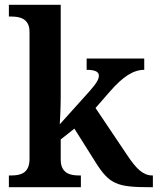

<svg xmlns="http://www.w3.org/2000/svg" viewBox="-20 -780 657 800"><path d="M17 0H317V-49H308C274 -49 233 -57 233 -115V-199L290 -244L380 -101C436 -13 468 0 603 0H617V-49H614C576 -49 547 -78 511 -132L378 -330L440 -401C492 -460 535 -489 581 -489V-536H341V-489C374 -489 392 -482 392 -465C392 -451 384 -435 354 -401L229 -262C230 -268 233 -341 233 -376V-760H17V-711H28C62 -711 103 -703 103 -647V-117C103 -57 63 -49 28 -49H17Z"/></svg>

Font: Noto Serif Gurmukhi SemiBold
Style: Regular
Weight: 600
Designer: Vaibhav Singh and the Monotype Design Team
Foundry: Monotype Imaging Inc.
Version: Version 2.004